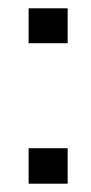

<svg xmlns="http://www.w3.org/2000/svg" viewBox="-20 -442 219 462"><path d="M142.8 -85.3H48.8V0H142.8ZM142.8 -422H48.8V-338H142.8Z"/></svg>

Font: SaysetthaMai Thin
Style: Regular
Weight: 100
Designer: John M. Durdin
Foundry: Lao Script for Windows
Version: Version 1.101